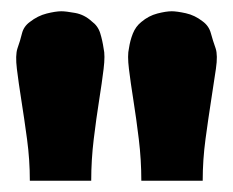

<svg xmlns="http://www.w3.org/2000/svg" viewBox="-20 -780 413 341"><path d="M33 -459H142Q142 -496 146.5 -533Q151 -570 156 -601.5Q161 -633 164 -657.5Q167 -682 164 -694Q162 -708 158 -721Q154 -734 143 -742Q130 -754 113.5 -757Q97 -760 89 -760Q79 -760 63 -756Q47 -752 33 -741Q22 -733 19 -720.5Q16 -708 11 -694Q7 -682 10 -657.5Q13 -633 18 -601.5Q23 -570 28 -533Q33 -496 33 -459ZM231 -459H340Q340 -496 345 -533Q350 -570 355 -602Q360 -634 363.5 -658Q367 -682 363 -694Q358 -708 354.5 -721Q351 -734 340 -742Q326 -753 310 -756.5Q294 -760 285 -760Q275 -760 259.5 -756Q244 -752 231 -741Q221 -733 216 -720.5Q211 -708 209 -694Q206 -682 209 -657.5Q212 -633 217 -601.5Q222 -570 226.5 -533Q231 -496 231 -459Z"/></svg>

Font: GradeGX
Style: Regular
Weight: 100
Width: 1
Designer: Adam Twardoch
Foundry: Adam Twardoch
Version: Version 2.002; DEVELOPMENT